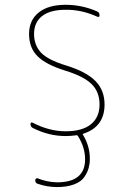

<svg xmlns="http://www.w3.org/2000/svg" viewBox="-20 -550 540 790"><path d="M247.1 -259.8Q168.9 -284.2 134.3 -318.8Q99.6 -353.5 99.6 -410.2Q99.6 -466.8 139.2 -498.5Q178.7 -530.3 250 -530.3Q317.4 -530.3 379.9 -502.9Q389.6 -498 389.6 -487.3Q389.6 -477.5 379.9 -481.4Q315.4 -510.7 250 -509.8Q186.5 -509.8 153.3 -483.9Q120.1 -458 120.1 -410.2Q120.1 -365.2 147.9 -334.5Q175.8 -303.7 252.9 -280.3Q335 -254.9 372.6 -216.8Q410.2 -178.7 410.2 -120.1Q410.2 -28.3 323.2 0Q319.3 2 321.3 4.9L322.3 5.9Q350.6 53.7 349.6 105.5Q349.6 124 344.7 141.6Q339.8 159.2 327.1 178.2Q314.5 197.3 285.2 208.5Q255.9 219.7 214.8 219.7Q173.8 219.7 134.8 206.1Q125 203.1 125 191.4Q125 187.5 127.9 185.1Q130.9 182.6 134.8 183.6Q172.9 199.2 214.8 200.2Q330.1 200.2 330.1 105.5Q330.1 56.6 300.8 9.8Q297.9 4.9 292 6.8Q272.5 9.8 250 9.8Q180.7 9.8 115.2 -23.4Q105.5 -28.3 105.5 -39.1Q105.5 -48.8 115.2 -44.9Q182.6 -9.8 250.5 -9.8Q318.4 -9.8 354 -38.6Q389.6 -67.4 389.6 -120.1Q389.6 -171.9 356.9 -204.1Q324.2 -236.3 247.1 -259.8Z"/></svg>

Font: Rounded-L Mgen+ 2m thin
Style: Regular
Weight: 100
Designer: [Source Han Sans]
Ryoko NISHIZUKA  (kana & ideographs); Paul D. Hunt (Latin, Greek & Cyrillic); Wenlong ZHANG  (bopomofo
Version: Version 1.059.20150602